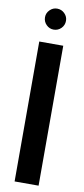

<svg xmlns="http://www.w3.org/2000/svg" viewBox="-97 -911 415 946"><g transform="rotate(10 110.0 -437.5)"><path d="M170 0H50V-700H170ZM109 -770Q88 -770 72.5 -785.5Q57 -801 57 -823Q57 -844 72.5 -859.5Q88 -875 109 -875Q131 -875 146.5 -859.5Q162 -844 162 -823Q162 -801 146.5 -785.5Q131 -770 109 -770Z"/></g></svg>

Font: Kulim Park
Style: Bold
Weight: 700
Designer: Noponies / Dale Sattler
Foundry: Noponies
Version: Version 1.000; ttfautohint (v1.8.3)